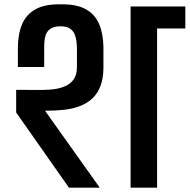

<svg xmlns="http://www.w3.org/2000/svg" viewBox="-20 -871 880 891"><path d="M840 -841V-739H709V0H586V-841ZM460 -558Q460 -508 446.5 -472.5Q433 -437 409 -414.5Q385 -392 351.5 -379Q318 -366 277 -361.5Q236 -357 189 -357L443 0H300L55 -349Q55 -368 55 -384.5Q55 -401 55 -417.5Q55 -434 55 -454H86Q115 -454 149 -453.5Q183 -453 216 -455.5Q249 -458 276.5 -468.5Q304 -479 320.5 -500.5Q337 -522 337 -560V-645Q337 -660 335 -678Q333 -696 326.5 -712Q320 -728 304.5 -738.5Q289 -749 261 -749Q230 -749 213.5 -737Q197 -725 191.5 -707Q186 -689 185.5 -669Q185 -649 185 -632V-560H63V-620V-647Q63 -712 82 -757.5Q101 -803 143 -827Q185 -851 253 -851H269Q338 -851 379.5 -827.5Q421 -804 440 -759.5Q459 -715 460 -652Q460 -630 460 -620Q460 -610 460 -598.5Q460 -587 460 -558Z"/></svg>

Font: Matangi
Style: Bold
Weight: 700
Designer: Prashant Pant
Foundry: The Graphic Ant
Version: Version 3.002